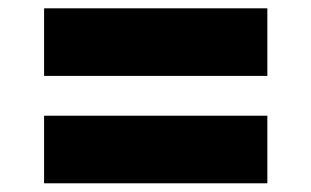

<svg xmlns="http://www.w3.org/2000/svg" viewBox="-20 -521 733 452"><path d="M83.8 -89.5V-248.6H609.4V-89.5ZM83.8 -342.3V-501.4H609.4V-342.3Z"/></svg>

Font: Inter UI Black
Style: Regular
Weight: 900
Designer: Rasmus Andersson
Foundry: rsms
Version: 3.2;8d6f07862